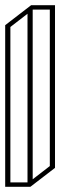

<svg xmlns="http://www.w3.org/2000/svg" viewBox="-20 -720 232 740"><path d="M0 0V-623L100 -700H192V-73L97 0ZM172 -80V-683H106V-29ZM20 -616V-17H86V-667Z"/></svg>

Font: Imposible
Style: Regular
Weight: 400
Designer: Rodrigo Fuenzalida
Foundry: fragTYPE
Version: Version 1.000